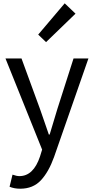

<svg xmlns="http://www.w3.org/2000/svg" viewBox="-20 -892 561 1146"><path d="M100.6 234.4Q65.4 234.4 37.1 222.7L54.7 150.4Q79.1 159.2 95.7 159.2Q179.7 159.2 218.8 42L231.4 1L12.7 -543H108.4L218.8 -241.2Q227.5 -215.8 246.1 -162.6Q264.6 -109.4 271.5 -88.9H276.4Q312.5 -209 322.3 -241.2L418.9 -543H507.8L302.7 44.9Q270.5 134.8 223.6 184.6Q176.8 234.4 100.6 234.4ZM254.9 -640.6 208 -685.5 366.2 -872.1 430.7 -810.5Z"/></svg>

Font: irohakakuC Regular
Style: Regular
Weight: 400
Designer: [Source Han Sans]
Ryoko NISHIZUKA Ë•øÂ°öÊ∂ºÂ≠ê (kana & ideographs); Paul D. Hunt (Latin, Greek & Cyrillic); Wenlong ZHAN
Version: Version 1.001.20160904